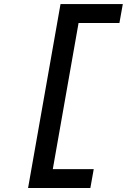

<svg xmlns="http://www.w3.org/2000/svg" viewBox="-20 -818 626 942"><path d="M117.7 104.5 276.9 -797.9H381.8L222.7 104.5ZM212.9 104.5 229.5 11.7H439.9L423.3 104.5ZM355.5 -705.1 372.1 -797.9H582.5L565.9 -705.1Z"/></svg>

Font: Cascadia Code
Style: Italic
Weight: 400
Italic angle: -10°
Designer: Aaron Bell
Foundry: Saja Typeworks
Version: Version 2407.024